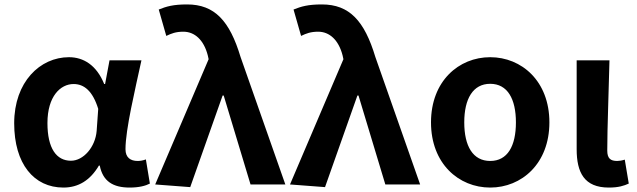

<svg xmlns="http://www.w3.org/2000/svg" viewBox="-20 -832 2871 866"><path d="M266 14C334 14 387 -19 426 -85H430C444 -14 490 14 565 14C607 14 637 6 656 -4L638 -113C625 -108 612 -106 601 -106C569 -106 546 -121 546 -159C546 -248 589 -426 618 -560H474L454 -453H450C415 -539 356 -574 291 -574C161 -574 44 -463 44 -276C44 -93 133 14 266 14ZM300 -107C235 -107 194 -162 194 -277C194 -398 253 -453 312 -453C359 -453 398 -422 423 -341L416 -242C410 -168 356 -107 300 -107Z M838 12 984 -401H989L1110 0H1267L1065 -575C1016 -738 948 -812 824 -812C761 -812 731 -803 696 -789L730 -670C753 -681 773 -689 807 -689C858 -689 899 -652 917 -583L921 -565L680 0Z M1446 12 1592 -401H1597L1718 0H1875L1673 -575C1624 -738 1556 -812 1432 -812C1369 -812 1339 -803 1304 -789L1338 -670C1361 -681 1381 -689 1415 -689C1466 -689 1507 -652 1525 -583L1529 -565L1288 0Z M2191 14C2333 14 2458 -94 2458 -280C2458 -466 2333 -574 2191 -574C2049 -574 1924 -466 1924 -280C1924 -94 2049 14 2191 14ZM2191 -106C2113 -106 2074 -173 2074 -280C2074 -386 2113 -454 2191 -454C2269 -454 2307 -386 2307 -280C2307 -173 2269 -106 2191 -106Z M2726 14C2770 14 2794 6 2816 -4L2798 -112C2786 -108 2773 -106 2764 -106C2734 -106 2719 -117 2719 -153C2719 -257 2726 -424 2729 -560H2581V-159C2581 -54 2615 14 2726 14Z"/></svg>

Font: DAIFUKU Sans JP
Style: Bold
Weight: 700
Designer: Original font ‘Source Han Sans JP’ : Ryoko NISHIZUKA  (kana, bopomofo & ideographs); Paul D. Hunt (Latin, Greek & Cyrill
Foundry: Daifuku
Version: Version 1.001